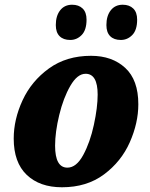

<svg xmlns="http://www.w3.org/2000/svg" viewBox="-20 -782 634 812"><path d="M38 -196Q38 -277 75.5 -358Q113 -439 187 -492.5Q261 -546 365 -546Q454 -546 509.5 -495Q565 -444 565 -341Q565 -262 529 -180.5Q493 -99 420 -44.5Q347 10 242 10Q148 10 93 -42.5Q38 -95 38 -196ZM393 -382Q393 -470 342 -470Q307 -470 277.5 -419Q248 -368 230.5 -295.5Q213 -223 213 -166Q213 -73 265 -73Q303 -73 332 -126.5Q361 -180 377 -254Q393 -328 393 -382ZM216 -676Q216 -715 234.5 -738.5Q253 -762 285 -762Q313 -762 329.5 -746Q346 -730 346 -699Q346 -655 325.5 -634Q305 -613 277 -613Q248 -613 232 -629Q216 -645 216 -676ZM430 -676Q430 -715 448.5 -738.5Q467 -762 499 -762Q527 -762 543.5 -746Q560 -730 560 -699Q560 -655 539.5 -634Q519 -613 491 -613Q462 -613 446 -629Q430 -645 430 -676Z"/></svg>

Font: Noto Serif NarrowBlack
Style: Italic
Weight: 900
Width: 4
Italic angle: -12°
Designer: Monotype Design Team
Foundry: Monotype Imaging Inc.
Version: Version 1.001